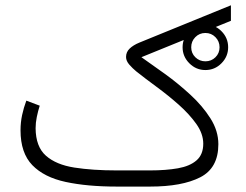

<svg xmlns="http://www.w3.org/2000/svg" viewBox="-20 -688 906 708"><path d="M653.3 -513.7Q653.3 -548.3 678.2 -573Q703.1 -597.7 737.3 -597.7Q772 -597.7 796.6 -573Q821.3 -548.3 821.3 -513.7Q821.3 -479.5 796.6 -454.6Q772 -429.7 737.3 -429.7Q703.1 -429.7 678.2 -454.6Q653.3 -479.5 653.3 -513.7ZM685.1 -513.7Q685.1 -491.7 700.4 -476.8Q715.8 -461.9 737.3 -461.9Q759.3 -461.9 774.4 -476.8Q789.6 -491.7 789.6 -513.7Q789.6 -535.6 774.4 -551Q759.3 -566.4 737.3 -566.4Q715.3 -566.4 700.2 -551Q685.1 -535.6 685.1 -513.7ZM533.7 0H410.2Q301.8 0 222.2 -17.1Q142.6 -34.2 99.1 -79.1Q55.7 -124 55.7 -207.5Q55.7 -236.3 61.5 -263.7Q67.4 -291 77.1 -316.9L126.5 -298.3Q120.1 -278.3 115.7 -256.8Q111.3 -235.4 111.3 -215.3Q111.8 -147 149.4 -113.8Q187 -80.6 254.2 -70.1Q321.3 -59.6 410.2 -59.6H533.2Q591.8 -59.6 636 -67.4Q680.2 -75.2 704.8 -96.7Q729.5 -118.2 729.5 -158.2Q729.5 -194.8 703.9 -231Q678.2 -267.1 639.2 -301.8Q600.1 -336.4 557.9 -367.4Q515.6 -398.4 482.4 -424.8Q468.8 -436 456.8 -449.7Q444.8 -463.4 444.8 -478Q444.8 -496.1 458 -508.8Q471.2 -521.5 493.7 -530.8L831.5 -668.5V-611.3L501.5 -477.1Q540 -450.2 588.4 -415.3Q636.7 -380.4 681.6 -339.1Q726.6 -297.9 755.9 -251.7Q785.2 -205.6 785.2 -156.2Q785.2 -68.4 718.3 -34.2Q651.4 0 533.7 0Z"/></svg>

Font: Vazirmatn UI NL ExtraLight
Style: Regular
Weight: 200
Designer: Saber Rastikerdar
Foundry: Saber Rastikerdar
Version: Version 33.003